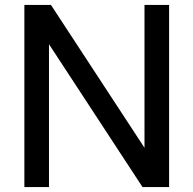

<svg xmlns="http://www.w3.org/2000/svg" viewBox="-20 -760 786 780"><path d="M79 0V-740H187L589 -126H567V-740H667V0H559L157 -614H179V0Z"/></svg>

Font: Encode Sans Condensed Thin Medium
Style: Regular
Weight: 500
Version: Version 3.002